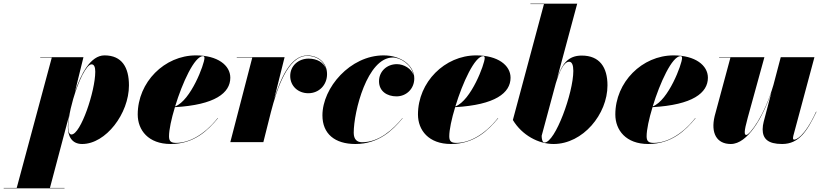

<svg xmlns="http://www.w3.org/2000/svg" viewBox="-160 -770 4442 1040"><path d="M207.5 -84C207.5 -32 229 10 285 10C413 10 538.5 -154.5 538.5 -307.5C538.5 -405 500.5 -470 406 -470C331 -470 278 -370 245.5 -270.5L292 -460H58V-458H120.5L-69.5 248H-140V250H189.5V248H110.5L214 -142.5C209.5 -116.5 207.5 -95.5 207.5 -84ZM209.5 -81C209.5 -109.5 214.5 -145 223 -182L236.5 -234C264.5 -330 308 -421.5 336 -421.5C351 -421.5 356 -404 356 -381.5C356 -276.5 277 -41.5 227 -41.5C217 -41.5 209.5 -53.5 209.5 -81Z M755.5 -31.5C755.5 -66.5 768 -126 787.5 -189.5C1004.5 -202 1087.5 -266.5 1087.5 -349C1087.5 -416.5 1018.5 -470 901.5 -470C731 -470 586 -325 586 -150C586 -65 643.5 10 764.5 10C891 10 966.5 -64 1020.5 -129.5L1019 -130.5C943 -34.5 859 4 794.5 4C768 4 755.5 -3.5 755.5 -31.5ZM939.5 -466C945.5 -466 947.5 -462.5 947.5 -455.5C947.5 -424 874 -225.5 788.5 -193.5C827.5 -321.5 893.5 -466 939.5 -466Z M1206.5 -458 1087.5 0H1266.5L1307.5 -163C1339 -284.5 1397.5 -467.5 1504 -467.5C1553.5 -467.5 1593.5 -441 1606 -397C1593 -433.5 1555 -452.5 1511.5 -452.5C1458 -452.5 1412 -415 1412 -358.5C1412 -303.5 1455 -265 1510 -265C1568 -265 1611.5 -309.5 1611.5 -368.5C1611.5 -430.5 1564.5 -469.5 1504 -469.5C1414.5 -469.5 1359.5 -346 1325 -233.5L1381.5 -460H1122.5V-458Z M2021 -129.5 2020 -130.5C1968 -68 1893.5 0.5 1801 0.5C1774.5 0.5 1756 -14.5 1756 -51C1756 -165 1829 -458.5 1968 -458.5C2008.5 -458.5 2070 -420.5 2080.5 -362.5C2069.5 -398 2027.5 -422.5 1990 -422.5C1934.5 -422.5 1893 -382.5 1893 -330C1893 -275 1937.5 -248 1987.5 -248C2041.5 -248 2084 -289.5 2084 -345C2084 -414 2015 -470 1918 -470C1737 -470 1586.5 -295 1586.5 -145C1586.5 -45 1654 10 1765 10C1891 10 1966.5 -64 2021 -129.5Z M2273.5 -31.5C2273.5 -66.5 2286 -126 2305.5 -189.5C2522.5 -202 2605.5 -266.5 2605.5 -349C2605.5 -416.5 2536.5 -470 2419.5 -470C2249 -470 2104 -325 2104 -150C2104 -65 2161.5 10 2282.5 10C2409 10 2484.5 -64 2538.5 -129.5L2537 -130.5C2461 -34.5 2377 4 2312.5 4C2286 4 2273.5 -3.5 2273.5 -31.5ZM2457.5 -466C2463.5 -466 2465.5 -462.5 2465.5 -455.5C2465.5 -424 2392 -225.5 2306.5 -193.5C2345.5 -321.5 2411.5 -466 2457.5 -466Z M2786.5 -748 2618 -120C2668 -37 2757.5 10 2838.5 10C2997.5 10 3130.5 -151.5 3130.5 -307.5C3130.5 -405.5 3088 -469 2991 -469C2917.5 -469 2884.5 -424 2858 -346.5L2966.5 -750H2713V-748ZM2774 -34.5 2850.5 -318.5C2870 -382 2893.5 -435.5 2923 -435.5C2938 -435.5 2945.5 -417.5 2945.5 -386C2945.5 -267 2847.5 2 2789.5 2C2777 2 2774 -19.5 2774 -34.5Z M3342.5 -31.5C3342.5 -66.5 3355 -126 3374.5 -189.5C3591.5 -202 3674.5 -266.5 3674.5 -349C3674.5 -416.5 3605.5 -470 3488.5 -470C3318 -470 3173 -325 3173 -150C3173 -65 3230.5 10 3351.5 10C3478 10 3553.5 -64 3607.5 -129.5L3606 -130.5C3530 -34.5 3446 4 3381.5 4C3355 4 3342.5 -3.5 3342.5 -31.5ZM3526.5 -466C3532.5 -466 3534.5 -462.5 3534.5 -455.5C3534.5 -424 3461 -225.5 3375.5 -193.5C3414.5 -321.5 3480.5 -466 3526.5 -466Z M3980.5 -460H3735V-458H3796.5L3711 -141C3689 -49 3722 10 3798.5 10C3889.5 10 3971 -132.5 4018.5 -269.5L3976.5 -110C3973.5 -98.5 3971 -83 3971 -70C3971 -18.5 3999.5 10 4076.5 10C4168 10 4212 -59.5 4262.5 -164.5L4260.5 -165C4195 -23 4149.5 -13.5 4142 -13.5C4137.5 -13.5 4135.5 -16.5 4135.5 -21C4135.5 -25 4136 -29 4137.5 -35.5L4251.5 -460H4069L4029.5 -310C3980.5 -141.5 3900 -39 3882.5 -39C3871.5 -39 3868.5 -53.5 3890 -131.5Z"/></svg>

Font: Bodoni* 96pt Fatface
Style: Italic
Weight: 900
Italic angle: -13°
Version: Version 2.3